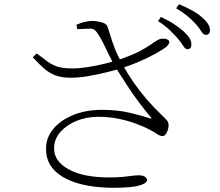

<svg xmlns="http://www.w3.org/2000/svg" viewBox="-20 -844 1040 909"><path d="M820 -664Q804 -682 782 -703Q760 -724 728 -744L742 -764Q780 -746 806 -728.5Q832 -711 850 -695Q869 -677 877.5 -663Q886 -649 886 -633Q886 -622 881 -616.5Q876 -611 867 -611Q857 -611 847 -627.5Q837 -644 820 -664ZM907 -730Q889 -750 868 -767.5Q847 -785 814 -805L828 -824Q865 -808 892 -793Q919 -778 935 -763Q956 -745 965 -730.5Q974 -716 974 -701Q974 -690 969 -684.5Q964 -679 955 -679Q943 -679 933.5 -695Q924 -711 907 -730ZM462 -324Q536 -324 594.5 -310Q653 -296 689 -284Q702 -280 694 -289Q664 -324 635.5 -362.5Q607 -401 580 -442.5Q553 -484 526 -527Q509 -557 495 -586Q481 -615 468 -641.5Q455 -668 440 -689Q427 -709 408 -708.5Q389 -708 346 -706L342 -727Q368 -738 386.5 -741.5Q405 -745 416 -745Q437 -745 460.5 -738.5Q484 -732 488 -720Q495 -701 503 -674Q511 -647 524 -613.5Q537 -580 559 -541Q582 -498 611 -456Q640 -414 674 -374.5Q708 -335 745 -300Q763 -283 770 -274.5Q777 -266 778 -255Q779 -243 775 -230Q771 -217 764.5 -208.5Q758 -200 750 -200Q737 -200 725.5 -208.5Q714 -217 694 -227Q663 -244 624 -258.5Q585 -273 540 -282Q495 -291 445 -291Q388 -291 340.5 -271Q293 -251 264.5 -217.5Q236 -184 236 -141Q236 -80 305.5 -42Q375 -4 496 -4Q536 -4 561 -6.5Q586 -9 603.5 -11.5Q621 -14 637 -14Q656 -14 666 -7.5Q676 -1 676 8Q676 24 639 34.5Q602 45 515 45Q456 45 399.5 35.5Q343 26 297.5 4.5Q252 -17 225 -52.5Q198 -88 198 -140Q198 -193 233 -234.5Q268 -276 328 -300Q388 -324 462 -324ZM539 -560Q601 -581 636 -599Q671 -617 690.5 -631Q710 -645 726 -654Q739 -662 755.5 -661Q772 -660 779 -652Q784 -645 779.5 -637Q775 -629 766 -621Q750 -609 718 -591Q686 -573 644 -554.5Q602 -536 555 -521Q526 -512 483.5 -501.5Q441 -491 396.5 -483.5Q352 -476 314 -476Q273 -476 244 -486.5Q215 -497 190 -518.5Q165 -540 135 -573L154 -591Q184 -568 206 -552Q228 -536 254 -528Q280 -520 321 -520Q353 -520 393 -526Q433 -532 472 -541.5Q511 -551 539 -560Z"/></svg>

Font: Noto Serif TC
Style: Regular
Weight: 200
Designer: Ryoko NISHIZUKA 西塚涼子 (kana & ideographs); Frank Grießhammer (Latin, Greek & Cyrillic); Wenlong ZHANG 张文龙 (bopomofo); San
Foundry: Adobe
Version: Version 2.001;hotconv 1.1.0;makeotfexe 2.6.0